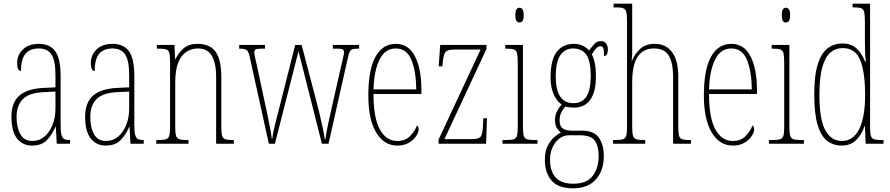

<svg xmlns="http://www.w3.org/2000/svg" viewBox="-20 -780 4829 1042"><path d="M153 10Q103 10 72.5 -28.5Q42 -67 42 -146Q42 -224 85.5 -261.5Q129 -299 218 -303L281 -306V-371Q281 -451 259.5 -484Q238 -517 190 -517Q143 -517 118.5 -488.5Q94 -460 94 -395Q73 -395 73 -438Q73 -482 104.5 -512Q136 -542 191 -542Q250 -542 279.5 -502.5Q309 -463 309 -366V-103Q309 -66 313.5 -48.5Q318 -31 328.5 -25.5Q339 -20 358 -20H360V0H288L283 -91H281Q262 -48 234 -19Q206 10 153 10ZM155 -15Q193 -15 221 -38.5Q249 -62 265 -102Q281 -142 281 -191V-283L219 -280Q139 -277 104.5 -242.5Q70 -208 70 -146Q70 -88 90.5 -51.5Q111 -15 155 -15Z M553 10Q503 10 472.5 -28.5Q442 -67 442 -146Q442 -224 485.5 -261.5Q529 -299 618 -303L681 -306V-371Q681 -451 659.5 -484Q638 -517 590 -517Q543 -517 518.5 -488.5Q494 -460 494 -395Q473 -395 473 -438Q473 -482 504.5 -512Q536 -542 591 -542Q650 -542 679.5 -502.5Q709 -463 709 -366V-103Q709 -66 713.5 -48.5Q718 -31 728.5 -25.5Q739 -20 758 -20H760V0H688L683 -91H681Q662 -48 634 -19Q606 10 553 10ZM555 -15Q593 -15 621 -38.5Q649 -62 665 -102Q681 -142 681 -191V-283L619 -280Q539 -277 504.5 -242.5Q470 -208 470 -146Q470 -88 490.5 -51.5Q511 -15 555 -15Z M828 0V-20H836Q867 -20 881 -24.5Q895 -29 899 -45Q903 -61 903 -96V-441Q903 -476 899 -492Q895 -508 881 -512Q867 -516 836 -516H831V-536H927L930 -459H932Q951 -496 978 -519Q1005 -542 1052 -542Q1120 -542 1150.5 -498.5Q1181 -455 1181 -363V-96Q1181 -61 1185 -45Q1189 -29 1202.5 -24.5Q1216 -20 1245 -20H1249V0H1153V-364Q1153 -434 1130.5 -475.5Q1108 -517 1054 -517Q1020 -517 992 -499Q964 -481 947.5 -440.5Q931 -400 931 -333V-96Q931 -61 935 -45Q939 -29 953 -24.5Q967 -20 997 -20H1003V0Z M1337 -463Q1330 -499 1319.5 -507.5Q1309 -516 1279 -516H1278V-536H1418V-516H1398Q1373 -516 1366.5 -511Q1360 -506 1360 -496Q1360 -489 1365 -465Q1370 -441 1374 -425L1421 -206Q1426 -182 1433.5 -147Q1441 -112 1447 -79Q1453 -46 1455 -27H1458Q1459 -45 1466.5 -78.5Q1474 -112 1483.5 -147.5Q1493 -183 1499 -207L1582 -536H1617L1699 -223Q1706 -198 1715 -159.5Q1724 -121 1732 -83.5Q1740 -46 1743 -23H1746Q1750 -56 1759.5 -101Q1769 -146 1783 -208L1833 -428Q1838 -451 1842.5 -469Q1847 -487 1847 -496Q1847 -506 1841 -511Q1835 -516 1809 -516H1786V-536H1929V-516H1926Q1906 -516 1895 -513.5Q1884 -511 1878.5 -500.5Q1873 -490 1868 -467L1763 0H1727L1600 -502L1472 0H1439Z M2136 10Q2064 10 2021.5 -61Q1979 -132 1979 -262Q1979 -403 2018 -472.5Q2057 -542 2128 -542Q2197 -542 2232 -474.5Q2267 -407 2267 -291V-270H2007Q2007 -140 2041.5 -77.5Q2076 -15 2136 -15Q2180 -15 2205.5 -41.5Q2231 -68 2243 -99Q2247 -97 2249.5 -92Q2252 -87 2252 -77Q2252 -62 2238.5 -41.5Q2225 -21 2199.5 -5.5Q2174 10 2136 10ZM2239 -295Q2238 -394 2212.5 -455.5Q2187 -517 2128 -517Q2070 -517 2040 -457Q2010 -397 2007 -295Z M2360 0V-22L2588 -511H2446Q2407 -511 2397 -497Q2387 -483 2383 -442L2381 -420H2361L2369 -536H2620V-514L2392 -25H2540Q2579 -25 2589 -39Q2599 -53 2601 -95L2603 -138H2623L2618 0Z M2799 -658Q2789 -658 2783 -666Q2777 -674 2777 -698Q2777 -721 2783 -729.5Q2789 -738 2799 -738Q2809 -738 2815.5 -729.5Q2822 -721 2822 -698Q2822 -674 2815.5 -666Q2809 -658 2799 -658ZM2707 0V-20H2723Q2754 -20 2768 -24.5Q2782 -29 2786 -45Q2790 -61 2790 -96V-437Q2790 -473 2786.5 -489.5Q2783 -506 2770 -511Q2757 -516 2728 -516H2722V-536H2818V-96Q2818 -61 2822 -45Q2826 -29 2840 -24.5Q2854 -20 2884 -20H2897V0Z M3090 242Q3009 242 2973 199.5Q2937 157 2937 87Q2937 43 2951.5 13.5Q2966 -16 2986 -34Q3006 -52 3024 -61Q3012 -69 3002 -85Q2992 -101 2992 -130Q2992 -156 3003.5 -177Q3015 -198 3028 -213Q3003 -229 2985.5 -267Q2968 -305 2968 -357Q2968 -456 3001.5 -499Q3035 -542 3095 -542Q3122 -542 3144 -531Q3166 -520 3177 -506Q3191 -525 3205 -541Q3219 -557 3241 -557Q3260 -557 3269.5 -543.5Q3279 -530 3279 -512Q3279 -476 3258 -476Q3258 -504 3255 -516.5Q3252 -529 3237 -529Q3228 -529 3217.5 -519.5Q3207 -510 3192 -485Q3202 -466 3208 -438Q3214 -410 3214 -362Q3214 -283 3184 -239.5Q3154 -196 3095 -196Q3085 -196 3070.5 -197.5Q3056 -199 3048 -202Q3036 -188 3026.5 -170.5Q3017 -153 3017 -126Q3017 -96 3033.5 -83.5Q3050 -71 3081 -71H3138Q3204 -71 3230.5 -32Q3257 7 3257 67Q3257 146 3213.5 194Q3170 242 3090 242ZM3092 -220Q3186 -220 3186 -365Q3186 -451 3161.5 -484Q3137 -517 3090 -517Q3047 -517 3021.5 -481Q2996 -445 2996 -364Q2996 -294 3019.5 -257Q3043 -220 3092 -220ZM3091 217Q3165 217 3197 174Q3229 131 3229 67Q3229 14 3208.5 -16Q3188 -46 3126 -46H3069Q3039 -46 3015.5 -28Q2992 -10 2978.5 20Q2965 50 2965 86Q2965 122 2976 151.5Q2987 181 3014.5 199Q3042 217 3091 217Z M3307 0V-20H3316Q3347 -20 3361 -24.5Q3375 -29 3379 -45Q3383 -61 3383 -96V-664Q3383 -698 3379 -714Q3375 -730 3363 -735Q3351 -740 3326 -740H3310V-760H3411V-495Q3411 -478 3408 -451H3410Q3424 -486 3453.5 -514Q3483 -542 3534 -542Q3593 -542 3627 -497.5Q3661 -453 3661 -364V-94Q3661 -61 3664.5 -45.5Q3668 -30 3681 -25Q3694 -20 3722 -20H3730V0H3633V-364Q3633 -438 3610 -477.5Q3587 -517 3528 -517Q3471 -517 3441 -472.5Q3411 -428 3411 -333V-96Q3411 -61 3415 -45Q3419 -29 3433 -24.5Q3447 -20 3477 -20H3482V0Z M3957 10Q3885 10 3842.5 -61Q3800 -132 3800 -262Q3800 -403 3839 -472.5Q3878 -542 3949 -542Q4018 -542 4053 -474.5Q4088 -407 4088 -291V-270H3828Q3828 -140 3862.5 -77.5Q3897 -15 3957 -15Q4001 -15 4026.5 -41.5Q4052 -68 4064 -99Q4068 -97 4070.5 -92Q4073 -87 4073 -77Q4073 -62 4059.5 -41.5Q4046 -21 4020.5 -5.5Q3995 10 3957 10ZM4060 -295Q4059 -394 4033.5 -455.5Q4008 -517 3949 -517Q3891 -517 3861 -457Q3831 -397 3828 -295Z M4245 -658Q4235 -658 4229 -666Q4223 -674 4223 -698Q4223 -721 4229 -729.5Q4235 -738 4245 -738Q4255 -738 4261.5 -729.5Q4268 -721 4268 -698Q4268 -674 4261.5 -666Q4255 -658 4245 -658ZM4153 0V-20H4169Q4200 -20 4214 -24.5Q4228 -29 4232 -45Q4236 -61 4236 -96V-437Q4236 -473 4232.5 -489.5Q4229 -506 4216 -511Q4203 -516 4174 -516H4168V-536H4264V-96Q4264 -61 4268 -45Q4272 -29 4286 -24.5Q4300 -20 4330 -20H4343V0Z M4548 10Q4502 10 4468.5 -16Q4435 -42 4417 -103Q4399 -164 4399 -267Q4399 -372 4418.5 -432.5Q4438 -493 4472.5 -518.5Q4507 -544 4552 -544Q4600 -544 4629 -516.5Q4658 -489 4675 -445H4679Q4676 -468 4675 -493Q4674 -518 4674 -544V-656Q4674 -696 4670 -713.5Q4666 -731 4653 -735.5Q4640 -740 4612 -740H4607V-760H4702V-86Q4702 -56 4706.5 -42Q4711 -28 4724.5 -24Q4738 -20 4765 -20H4775V0H4678L4674 -95H4672Q4655 -47 4625 -18.5Q4595 10 4548 10ZM4549 -15Q4611 -15 4643 -79.5Q4675 -144 4675 -265Q4675 -388 4648.5 -453.5Q4622 -519 4554 -519Q4515 -519 4486.5 -494.5Q4458 -470 4442.5 -414.5Q4427 -359 4427 -265Q4427 -132 4459 -73.5Q4491 -15 4549 -15Z"/></svg>

Font: Noto Serif Georgian ExtraCondensed Thin
Style: Regular
Weight: 100
Width: 2
Designer: Monotype Design Team, Akaki Razmadze
Foundry: Google LLC
Version: Version 2.003; ttfautohint (v1.8.4.7-5d5b)